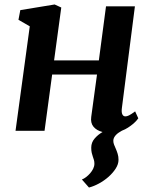

<svg xmlns="http://www.w3.org/2000/svg" viewBox="-20 -588 680 863"><path d="M113.8 -469.7 63 -499 71.3 -542.5 225.6 -567.9 255.4 -554.2 223.1 -316.4H424.3L456.5 -559.6H586.4L527.8 -102.1Q525.4 -83.5 529.8 -74.2Q534.2 -64.9 543.5 -64.9Q546.9 -64.9 550.8 -65.9Q554.7 -66.9 559.8 -69.3Q564.9 -71.8 571.5 -76.2Q578.1 -80.6 587.4 -87.4L601.6 -56.2Q599.1 -52.2 593 -45.4Q586.9 -38.6 577.4 -30.5Q567.9 -22.5 555.4 -14.4Q543 -6.3 527.8 -0.5Q520.5 3.4 513.7 8.1Q506.8 12.7 501.5 18.3Q496.1 23.9 492.7 30.5Q489.3 37.1 489.3 44.9Q489.3 53.7 492.9 62.7Q496.6 71.8 501 81.8Q505.4 91.8 509 103.8Q512.7 115.7 512.7 130.4Q512.7 149.9 500 169.7Q487.3 189.5 467.8 206.8Q448.2 224.1 424.8 236.8Q401.4 249.5 379.9 254.9L348.1 218.8Q357.4 215.3 367.2 207.8Q377 200.2 385.3 190.7Q393.6 181.2 398.9 170.2Q404.3 159.2 404.3 147.9Q404.3 138.2 402.1 130.9Q399.9 123.5 397.2 116Q394.5 108.4 392.3 98.9Q390.1 89.4 390.1 75.7Q390.1 52.2 405.3 34.7Q420.4 17.1 440.9 5.4Q414.1 -1.5 400.1 -18.6Q386.2 -35.6 390.1 -63L416 -252.9H214.4L180.2 0H49.8Z"/></svg>

Font: Merriweather Bold
Style: Italic
Weight: 700
Italic angle: -7°
Designer: Eben Sorkin ( eben@eyebytes.com )
Foundry: Eben Sorkin ( eben@eyebytes.com )
Version: Version 1.5; ttfautohint (v0.97) -l 13 -r 13 -G 200 -x 24 -f